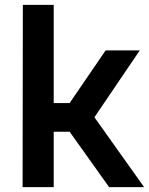

<svg xmlns="http://www.w3.org/2000/svg" viewBox="-20 -770 613 790"><path d="M201 0H73L74 -750H201V-346H266.5L414.5 -562.5H555L368.5 -287.5L573 0H429L266.5 -228H201Z"/></svg>

Font: Russisch Sans
Style: Bold
Weight: 700
Designer: Michael Sharanda (font) & Cristiano Sobral (main changes)
Foundry: Michael Sharanda
Version: Version 2.00;September 8, 2020;FontCreator 13.0.0.2681 64-bi